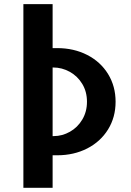

<svg xmlns="http://www.w3.org/2000/svg" viewBox="-20 -747 640 936"><path d="M94 -727H236.5V-512.5H258Q340 -512.5 405 -479.2Q470 -446 506.8 -386.2Q543.5 -326.5 543.5 -251Q543.5 -175.5 506.8 -116Q470 -56.5 405 -23.2Q340 10 259 10H236.5V168.5H94ZM242 -83.5Q283.5 -83.5 321 -104.8Q358.5 -126 381.2 -164.2Q404 -202.5 404 -251Q404 -300 381 -338Q358 -376 320 -397Q282 -418 239 -418H236.5V-83.5Z"/></svg>

Font: JuliaMono ExtraBold
Style: Regular
Weight: 800
Monospace: yes
Designer: cormullion
Foundry: corm
Version: Version 0.055; ttfautohint (v1.8.4)